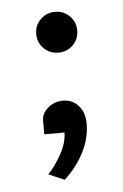

<svg xmlns="http://www.w3.org/2000/svg" viewBox="-41 -369 326 508"><g transform="rotate(-5 122.5 -115.5)"><path d="M110.8 106.4 68.8 88.4Q88.9 67.4 105 37.6Q121.1 7.8 121.1 -18.1H67.4V-58.6Q69.8 -76.7 86.4 -89.6Q103 -102.5 124 -102.5Q148.9 -102.5 165.3 -84.5Q181.6 -66.4 181.6 -36.1Q181.6 2 162.6 39.3Q143.6 76.7 110.8 106.4ZM124 -230Q101.1 -230 85.2 -245.6Q69.3 -261.2 69.3 -284.2Q69.3 -307.1 85.2 -322.8Q101.1 -338.4 124 -338.4Q146.5 -338.4 162.4 -322.8Q178.2 -307.1 178.2 -284.2Q178.2 -261.2 162.4 -245.6Q146.5 -230 124 -230Z"/></g></svg>

Font: Harmattan Medium
Style: Regular
Weight: 500
Designer: George W. Nuss III and SIL International
Foundry: SIL International
Version: Version 4.000